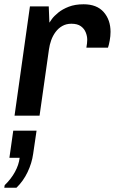

<svg xmlns="http://www.w3.org/2000/svg" viewBox="-32 -541 541 898"><path d="M36 0 108 -511H196L199 -435Q201 -439 211 -452.5Q221 -466 240.5 -482Q260 -498 289.5 -509.5Q319 -521 359 -521Q421 -521 453 -484.5Q485 -448 485 -392Q485 -372 481 -350.5Q477 -329 473 -318H372Q374 -328 375 -338.5Q376 -349 376 -355Q376 -372 369 -389.5Q362 -407 346 -418.5Q330 -430 302 -430Q278 -430 259.5 -419.5Q241 -409 228 -391.5Q215 -374 207.5 -353Q200 -332 197 -310L153 0ZM-12 337 -10 325Q20 296 38 263Q56 230 60 197H12L30 70H139L123 179Q117 222 97 264Q77 306 45 337Z"/></svg>

Font: Chivo Medium Medium
Style: Italic
Weight: 500
Italic angle: -8.05°
Version: Version 2.002